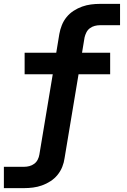

<svg xmlns="http://www.w3.org/2000/svg" viewBox="-33 -755 653 990"><path d="M-13 215V105H92Q105 105 118.5 101.5Q132 98 143.5 89.5Q155 81 161.5 68Q168 55 170 42L239 -372H94V-483H257L273 -580Q277 -603 286 -625.5Q295 -648 310.5 -667Q326 -686 347 -699.5Q368 -713 390.5 -721Q413 -729 436 -732Q459 -735 482 -735H586V-625H482Q469 -625 455.5 -621.5Q442 -618 430.5 -609.5Q419 -601 412.5 -588Q406 -575 403 -562L390 -483H535V-372H372L300 60Q297 83 288 105.5Q279 128 263.5 147Q248 166 227 179.5Q206 193 183.5 201Q161 209 137.5 212Q114 215 92 215Z"/></svg>

Font: Iosevka SS04 XBd Ex Obl
Style: Regular
Weight: 800
Width: 7
Italic angle: -9°
Monospace: yes
Designer: Belleve Invis
Foundry: Belleve Invis
Version: Version 19.0.0; ttfautohint (v1.8.4)